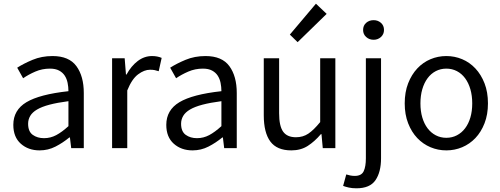

<svg xmlns="http://www.w3.org/2000/svg" viewBox="-20 -801 2704 1038"><path d="M194 12Q133 12 92.5 -24Q52 -60 52 -126Q52 -206 123 -248.5Q194 -291 350 -308Q350 -331 345.5 -353Q341 -375 330 -392Q319 -409 299.5 -419.5Q280 -430 250 -430Q208 -430 171 -414Q134 -398 105 -378L73 -435Q107 -457 156 -477.5Q205 -498 264 -498Q353 -498 393 -443.5Q433 -389 433 -298V0H365L358 -58H355Q320 -29 280 -8.5Q240 12 194 12ZM218 -54Q253 -54 284 -70.5Q315 -87 350 -119V-254Q289 -246 247.5 -235Q206 -224 180.5 -209Q155 -194 143.5 -174.5Q132 -155 132 -132Q132 -90 157 -72Q182 -54 218 -54Z M586 0V-486H654L661 -398H664Q689 -444 724.5 -471Q760 -498 802 -498Q831 -498 854 -488L838 -416Q826 -420 816 -422Q806 -424 791 -424Q760 -424 726.5 -399Q693 -374 668 -312V0Z M1021 12Q960 12 919.5 -24Q879 -60 879 -126Q879 -206 950 -248.5Q1021 -291 1177 -308Q1177 -331 1172.5 -353Q1168 -375 1157 -392Q1146 -409 1126.5 -419.5Q1107 -430 1077 -430Q1035 -430 998 -414Q961 -398 932 -378L900 -435Q934 -457 983 -477.5Q1032 -498 1091 -498Q1180 -498 1220 -443.5Q1260 -389 1260 -298V0H1192L1185 -58H1182Q1147 -29 1107 -8.5Q1067 12 1021 12ZM1045 -54Q1080 -54 1111 -70.5Q1142 -87 1177 -119V-254Q1116 -246 1074.5 -235Q1033 -224 1007.5 -209Q982 -194 970.5 -174.5Q959 -155 959 -132Q959 -90 984 -72Q1009 -54 1045 -54Z M1555 12Q1477 12 1441.5 -36Q1406 -84 1406 -178V-486H1489V-189Q1489 -120 1510.5 -89.5Q1532 -59 1580 -59Q1618 -59 1647 -78.5Q1676 -98 1711 -141V-486H1793V0H1725L1718 -76H1715Q1681 -36 1643.5 -12Q1606 12 1555 12ZM1589 -573 1547 -614 1688 -781 1746 -726Z M1907 217Q1884 217 1866 213Q1848 209 1835 204L1852 142Q1861 145 1873 147.5Q1885 150 1898 150Q1934 150 1946 125Q1958 100 1958 55V-486H2040V55Q2040 129 2010 173Q1980 217 1907 217ZM2000 -586Q1976 -586 1959.5 -601Q1943 -616 1943 -639Q1943 -663 1959.5 -677.5Q1976 -692 2000 -692Q2023 -692 2039.5 -677.5Q2056 -663 2056 -639Q2056 -616 2039.5 -601Q2023 -586 2000 -586Z M2393 12Q2348 12 2307.5 -5Q2267 -22 2236 -54.5Q2205 -87 2186.5 -134.5Q2168 -182 2168 -242Q2168 -303 2186.5 -350.5Q2205 -398 2236 -431Q2267 -464 2307.5 -481Q2348 -498 2393 -498Q2438 -498 2478.5 -481Q2519 -464 2550 -431Q2581 -398 2599.5 -350.5Q2618 -303 2618 -242Q2618 -182 2599.5 -134.5Q2581 -87 2550 -54.5Q2519 -22 2478.5 -5Q2438 12 2393 12ZM2393 -56Q2424 -56 2450 -69.5Q2476 -83 2494.5 -107.5Q2513 -132 2523 -166Q2533 -200 2533 -242Q2533 -284 2523 -318.5Q2513 -353 2494.5 -378Q2476 -403 2450 -416.5Q2424 -430 2393 -430Q2362 -430 2336 -416.5Q2310 -403 2291.5 -378Q2273 -353 2263 -318.5Q2253 -284 2253 -242Q2253 -200 2263 -166Q2273 -132 2291.5 -107.5Q2310 -83 2336 -69.5Q2362 -56 2393 -56Z"/></svg>

Font: CV Source Sans
Style: Regular
Weight: 400
Designer: Paul D. Hunt
Foundry: Adobe Systems Incorporated
Version: Version 3.001